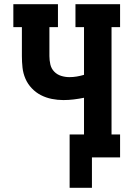

<svg xmlns="http://www.w3.org/2000/svg" viewBox="-20 -755 640 921"><path d="M314 146V-110H383V-286Q358 -281 333.5 -278Q309 -275 284 -275Q256 -275 228.5 -280.5Q201 -286 176.5 -298.5Q152 -311 132.5 -331.5Q113 -352 102 -377.5Q91 -403 88 -430.5Q85 -458 85 -486V-625H44V-735H258V-625H217V-486Q217 -466 221.5 -446Q226 -426 240 -411.5Q254 -397 273.5 -391Q293 -385 313 -385Q331 -385 348.5 -388Q366 -391 383 -396V-625H342V-735H556V-625H515V-110H556V0H421V146Z"/></svg>

Font: Iosevka Curly Slab XBdEx
Style: Regular
Weight: 800
Width: 7
Monospace: yes
Designer: Belleve Invis
Foundry: Belleve Invis
Version: Version 11.0.0; ttfautohint (v1.8.3)